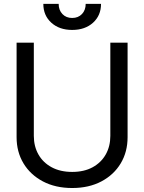

<svg xmlns="http://www.w3.org/2000/svg" viewBox="-20 -945 734 978"><path d="M542 -727.5H629.9V-246.1Q629.9 -171.4 595 -113Q560.1 -54.7 496.6 -21Q433.1 12.7 347.7 12.7Q262.2 12.7 198.5 -21Q134.8 -54.7 99.6 -113Q64.5 -171.4 64.5 -246.1V-727.5H152.3V-252.9Q152.3 -199.7 175.8 -158.2Q199.2 -116.7 243.2 -93Q287.1 -69.3 347.7 -69.3Q408.2 -69.3 451.7 -93Q495.1 -116.7 518.6 -158.2Q542 -199.7 542 -252.9ZM347.7 -792.5Q282.2 -792.5 241.5 -829.3Q200.7 -866.2 200.7 -925.3H278.8Q278.8 -893.6 297.9 -873.5Q316.9 -853.5 347.7 -853.5Q378.4 -853.5 397.5 -873.5Q416.5 -893.6 416.5 -925.3H494.6Q494.6 -866.2 453.9 -829.3Q413.1 -792.5 347.7 -792.5Z"/></svg>

Font: Inter Tight
Style: Regular
Weight: 400
Designer: Rasmus Andersson
Foundry: rsms
Version: Version 3.002